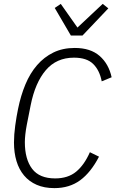

<svg xmlns="http://www.w3.org/2000/svg" viewBox="-20 -957 595 989"><path d="M260 12Q208 12 169 -5Q130 -22 104 -53Q78 -84 65 -127Q52 -170 52 -223Q52 -263 58.5 -310.5Q65 -358 73 -396Q87 -465 111 -522.5Q135 -580 171 -621.5Q207 -663 255 -686.5Q303 -710 365 -710Q446 -710 493 -669Q540 -628 555 -559L504 -538Q493 -595 460 -627.5Q427 -660 361 -660Q271 -660 216 -595.5Q161 -531 138 -415L118 -314Q113 -288 110.5 -265Q108 -242 108 -225Q108 -137 145.5 -87.5Q183 -38 264 -38Q330 -38 372 -72.5Q414 -107 443 -173L490 -150Q448 -69 393 -28.5Q338 12 260 12ZM345 -774 262 -916 293 -937 379 -815 509 -937 538 -914 405 -774Z"/></svg>

Font: IBM Plex Sans Condensed Light
Style: Italic
Weight: 300
Width: 3
Italic angle: -11°
Designer: Mike Abbink, Paul van der Laan, Pieter van Rosmalen
Foundry: Bold Monday
Version: Version 1.3